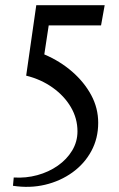

<svg xmlns="http://www.w3.org/2000/svg" viewBox="-20 -498 460 741"><path d="M30 219 33 187Q80 190 124 178Q168 166 203 141.5Q238 117 258.5 83Q279 49 279 9Q279 -41 253.5 -84.5Q228 -128 183 -160Q138 -192 81 -206L120 -478H384L370 -400H168L151 -288Q212 -262 258.5 -221.5Q305 -181 332 -131Q359 -81 359 -24Q359 36 332.5 85Q306 134 259.5 167.5Q213 201 154 215Q95 229 30 219Z"/></svg>

Font: Joan
Style: Regular
Weight: 400
Designer: Paolo Biagini
Version: Version 1.001; ttfautohint (v1.8.4.7-5d5b);gftools[0.9.30]